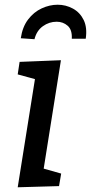

<svg xmlns="http://www.w3.org/2000/svg" viewBox="-20 -789 385 813"><path d="M55 4 128 -454 55 -474 63 -527 238 -534 165 -75 239 -54 230 -1ZM224 -769Q259 -769 289 -752.5Q319 -736 334.5 -704Q350 -672 343 -625H284Q286 -663 266.5 -680Q247 -697 220 -697Q188 -697 161.5 -678Q135 -659 126 -623L68 -627Q75 -675 99 -706.5Q123 -738 156.5 -753.5Q190 -769 224 -769Z"/></svg>

Font: Bitter Medium
Style: Italic
Weight: 500
Italic angle: -9°
Designer: Sol Matas, and Bitter project Authors
Foundry: Sol Matas
Version: Version 2.001